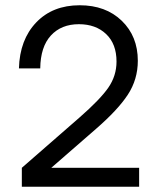

<svg xmlns="http://www.w3.org/2000/svg" viewBox="-20 -710 600 730"><path d="M52 -450Q55 -559 117.5 -624.5Q180 -690 283 -690Q382 -690 443 -631Q504 -572 504 -479Q504 -408 466 -350Q428 -292 345 -220L175 -72H509V0H63V-72L282 -263Q361 -332 392 -377Q423 -422 423 -476Q423 -543 383.5 -580.5Q344 -618 280 -618Q213 -618 173.5 -575Q134 -532 133 -450Z"/></svg>

Font: TASA Orbiter Display
Style: Regular
Weight: 400
Designer: Weizhong Zhang
Version: Version 1.000;Glyphs 3.1.2 (3151)